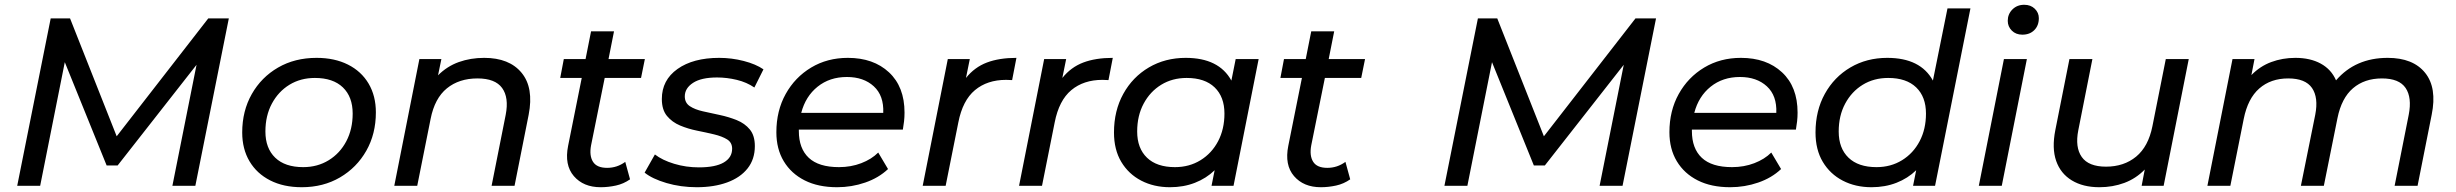

<svg xmlns="http://www.w3.org/2000/svg" viewBox="-20 -777 10270 803"><path d="M52 0 192 -700H273L468 -207L851 -700H937L797 0H701L802 -506L472 -85H426L251 -517L148 0Z M1242 6Q1166 6 1110 -22.5Q1054 -51 1023.5 -102.5Q993 -154 993 -223Q993 -313 1033 -383.5Q1073 -454 1143 -494.5Q1213 -535 1304 -535Q1379 -535 1435 -507Q1491 -479 1521.5 -427.5Q1552 -376 1552 -307Q1552 -217 1512 -146.5Q1472 -76 1402 -35Q1332 6 1242 6ZM1248 -78Q1308 -78 1355 -107Q1402 -136 1428.5 -186.5Q1455 -237 1455 -302Q1455 -372 1414 -411.5Q1373 -451 1297 -451Q1237 -451 1190.5 -422.5Q1144 -394 1117 -343.5Q1090 -293 1090 -227Q1090 -157 1131 -117.5Q1172 -78 1248 -78Z M2005 -535Q2110 -535 2161.5 -472.5Q2213 -410 2191 -297L2132 0H2036L2095 -297Q2109 -369 2080 -409Q2051 -449 1977 -449Q1900 -449 1849 -407.5Q1798 -366 1781 -280L1725 0H1629L1734 -530H1826L1812 -462Q1850 -500 1899 -517.5Q1948 -535 2005 -535Z M2492 6Q2420 6 2380 -40.5Q2340 -87 2356 -167L2413 -451H2323L2338 -530H2429L2452 -646H2548L2525 -530H2677L2661 -451H2509L2452 -169Q2444 -126 2460 -100.5Q2476 -75 2519 -75Q2561 -75 2595 -100L2615 -27Q2588 -8 2556 -1Q2524 6 2492 6Z M2894 6Q2827 6 2767.5 -11.5Q2708 -29 2676 -55L2719 -131Q2750 -107 2799.5 -92Q2849 -77 2903 -77Q2972 -77 3007 -97.5Q3042 -118 3042 -155Q3042 -181 3021 -194Q3000 -207 2966.5 -215Q2933 -223 2895.5 -230.5Q2858 -238 2824.5 -252Q2791 -266 2769.5 -292Q2748 -318 2748 -363Q2748 -442 2813.5 -488.5Q2879 -535 2988 -535Q3040 -535 3090.5 -522Q3141 -509 3173 -487L3135 -411Q3103 -433 3061.5 -443Q3020 -453 2979 -453Q2913 -453 2878.5 -430.5Q2844 -408 2844 -374Q2844 -347 2865 -333Q2886 -319 2919.5 -311.5Q2953 -304 2990.5 -296Q3028 -288 3061.5 -274.5Q3095 -261 3116 -235.5Q3137 -210 3137 -166Q3137 -111 3106.5 -72.5Q3076 -34 3021 -14Q2966 6 2894 6Z M3481 6Q3402 6 3345.5 -22.5Q3289 -51 3258 -102.5Q3227 -154 3227 -224Q3227 -314 3266 -384Q3305 -454 3372.5 -494.5Q3440 -535 3526 -535Q3633 -535 3698 -474.5Q3763 -414 3763 -306Q3763 -287 3761 -269.5Q3759 -252 3756 -235H3321Q3321 -232 3321 -229Q3321 -156 3362.5 -117Q3404 -78 3489 -78Q3539 -78 3582 -94.5Q3625 -111 3653 -139L3694 -70Q3655 -33 3598.5 -13.5Q3542 6 3481 6ZM3331 -305H3674Q3677 -377 3634.5 -416Q3592 -455 3522 -455Q3450 -455 3399.5 -414.5Q3349 -374 3331 -305Z M3839 0 3944 -530H4036L4020 -451Q4056 -496 4107.5 -515.5Q4159 -535 4231 -535L4213 -442Q4206 -442 4200.5 -442.5Q4195 -443 4188 -443Q4109 -443 4057.5 -400Q4006 -357 3988 -265L3935 0Z M4242 0 4347 -530H4439L4423 -451Q4459 -496 4510.5 -515.5Q4562 -535 4634 -535L4616 -442Q4609 -442 4603.5 -442.5Q4598 -443 4591 -443Q4512 -443 4460.5 -400Q4409 -357 4391 -265L4338 0Z M4873 6Q4806 6 4753 -21.5Q4700 -49 4669.5 -100Q4639 -151 4639 -223Q4639 -314 4678 -384.5Q4717 -455 4785 -495Q4853 -535 4939 -535Q5078 -535 5130 -440L5148 -530H5244L5139 0H5047L5060 -65Q5025 -31 4977.5 -12.5Q4930 6 4873 6ZM4894 -78Q4954 -78 5001 -107Q5048 -136 5074.5 -186.5Q5101 -237 5101 -302Q5101 -372 5060 -411.5Q5019 -451 4943 -451Q4883 -451 4836.5 -422.5Q4790 -394 4763 -343.5Q4736 -293 4736 -227Q4736 -157 4777 -117.5Q4818 -78 4894 -78Z M5504 6Q5432 6 5392 -40.5Q5352 -87 5368 -167L5425 -451H5335L5350 -530H5441L5464 -646H5560L5537 -530H5689L5673 -451H5521L5464 -169Q5456 -126 5472 -100.5Q5488 -75 5531 -75Q5573 -75 5607 -100L5627 -27Q5600 -8 5568 -1Q5536 6 5504 6Z M6021 0 6161 -700H6242L6437 -207L6820 -700H6906L6766 0H6670L6771 -506L6441 -85H6395L6220 -517L6117 0Z M7216 6Q7137 6 7080.5 -22.5Q7024 -51 6993 -102.5Q6962 -154 6962 -224Q6962 -314 7001 -384Q7040 -454 7107.5 -494.5Q7175 -535 7261 -535Q7368 -535 7433 -474.5Q7498 -414 7498 -306Q7498 -287 7496 -269.5Q7494 -252 7491 -235H7056Q7056 -232 7056 -229Q7056 -156 7097.5 -117Q7139 -78 7224 -78Q7274 -78 7317 -94.5Q7360 -111 7388 -139L7429 -70Q7390 -33 7333.5 -13.5Q7277 6 7216 6ZM7066 -305H7409Q7412 -377 7369.5 -416Q7327 -455 7257 -455Q7185 -455 7134.5 -414.5Q7084 -374 7066 -305Z M7807 6Q7740 6 7687 -21.5Q7634 -49 7603.5 -100Q7573 -151 7573 -223Q7573 -314 7612 -384.5Q7651 -455 7719 -495Q7787 -535 7873 -535Q8012 -535 8064 -440L8125 -742H8221L8073 0H7981L7994 -65Q7959 -31 7911.5 -12.5Q7864 6 7807 6ZM7828 -78Q7888 -78 7935 -107Q7982 -136 8008.5 -186.5Q8035 -237 8035 -302Q8035 -372 7994 -411.5Q7953 -451 7877 -451Q7817 -451 7770.5 -422.5Q7724 -394 7697 -343.5Q7670 -293 7670 -227Q7670 -157 7711 -117.5Q7752 -78 7828 -78Z M8256 0 8361 -530H8457L8352 0ZM8438 -632Q8411 -632 8394 -649Q8377 -666 8377 -690Q8377 -718 8396.5 -737.5Q8416 -757 8446 -757Q8473 -757 8490 -740.5Q8507 -724 8507 -701Q8507 -670 8488 -651Q8469 -632 8438 -632Z M8760 6Q8692 6 8645 -22.5Q8598 -51 8579.5 -104Q8561 -157 8576 -233L8635 -530H8731L8672 -232Q8658 -161 8686.5 -120.5Q8715 -80 8788 -80Q8863 -80 8914 -122Q8965 -164 8982 -249L9038 -530H9134L9029 0H8937L8950 -68Q8913 -30 8864.5 -12Q8816 6 8760 6Z M9966 -535Q10072 -535 10122.5 -472.5Q10173 -410 10150 -297L10091 0H9995L10054 -297Q10068 -369 10041 -409Q10014 -449 9942 -449Q9869 -449 9821 -408Q9773 -367 9756 -283L9699 0H9603L9663 -297Q9677 -369 9649.5 -409Q9622 -449 9550 -449Q9477 -449 9429 -407Q9381 -365 9364 -280L9308 0H9212L9317 -530H9409L9396 -463Q9432 -500 9479 -517.5Q9526 -535 9580 -535Q9642 -535 9686 -511Q9730 -487 9750 -441Q9831 -535 9966 -535Z"/></svg>

Font: Montserrat Medium
Style: Italic
Weight: 500
Italic angle: -11.3°
Designer: Julieta Ulanovsky
Foundry: Julieta Ulanovsky
Version: Version 9.000; ttfautohint (v1.8.4.7-5d5b)